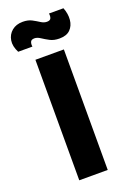

<svg xmlns="http://www.w3.org/2000/svg" viewBox="-161 -738 527 786"><g transform="rotate(-20 103.0 -344.5)"><path d="M42 0V-525H166V0ZM165 -573Q141 -573 124 -582Q107 -591 93.5 -600Q80 -609 68 -609Q54 -609 50.5 -600Q47 -591 49 -580H-13Q-28 -609 -24 -633.5Q-20 -658 -1.5 -673.5Q17 -689 46 -689Q69 -689 85 -680.5Q101 -672 114 -663.5Q127 -655 140 -655Q154 -655 157.5 -663.5Q161 -672 159 -684H222Q233 -656 230.5 -630.5Q228 -605 212 -589Q196 -573 165 -573Z"/></g></svg>

Font: Bricolage Grotesque 72pt SemiCondensed SemiBold
Style: Regular
Weight: 600
Width: 4
Designer: Mathieu Triay
Foundry: Atelier Triay
Version: Version 1.001;gftools[0.9.33.dev8+g029e19f]